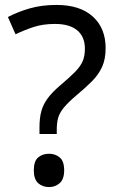

<svg xmlns="http://www.w3.org/2000/svg" viewBox="-20 -744 474 778"><path d="M140 -228Q140 -266 147.5 -293.5Q155 -321 173.5 -346Q192 -371 224 -398Q263 -431 284.5 -453Q306 -475 315 -496Q324 -517 324 -547Q324 -595 293 -621Q262 -647 203 -647Q154 -647 116 -634.5Q78 -622 43 -605L12 -675Q52 -696 100.5 -710Q149 -724 209 -724Q304 -724 356 -677Q408 -630 408 -549Q408 -504 393.5 -472.5Q379 -441 352.5 -414.5Q326 -388 290 -358Q257 -330 239.5 -309Q222 -288 216 -267.5Q210 -247 210 -218V-201H140ZM117 -54Q117 -91 134.5 -106Q152 -121 179 -121Q204 -121 222 -106Q240 -91 240 -54Q240 -18 222 -2Q204 14 179 14Q152 14 134.5 -2Q117 -18 117 -54Z"/></svg>

Font: Noto Sans Modi
Style: Regular
Weight: 400
Designer: Monotype Design Team
Foundry: Monotype Imaging Inc.
Version: Version 2.003; ttfautohint (v1.8.4.7-5d5b)